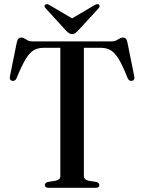

<svg xmlns="http://www.w3.org/2000/svg" viewBox="-20 -898 690 918"><path d="M136 -700H512Q526 -700 535.5 -704.8Q545 -709.5 552.2 -714Q559.5 -718.5 566.5 -718.5Q576 -718.5 581 -713.8Q586 -709 589 -696.5L622 -533Q624 -524 621.2 -518.5Q618.5 -513 611.5 -511.5Q605 -510 599.8 -513Q594.5 -516 590.5 -523.5Q566 -586 546.8 -617Q527.5 -648 507.5 -658.8Q487.5 -669.5 460.5 -669.5H381V-56.5Q381 -47.5 386.8 -42Q392.5 -36.5 403.5 -34L441 -28Q455 -24 455 -13Q455 0 437.5 0H212.5Q203 0 198.8 -3.8Q194.5 -7.5 194.5 -13Q194.5 -24 209 -28L246.5 -34Q257.5 -36.5 263 -42Q268.5 -47.5 268.5 -56.5V-669.5H189Q162 -669.5 142 -658.2Q122 -647 103 -616Q84 -585 59 -523.5Q55.5 -516 50 -513Q44.5 -510 38 -511.5Q31 -513 28.2 -518.5Q25.5 -524 27.5 -533L60.5 -696.5Q63.5 -709 68.8 -713.8Q74 -718.5 83 -718.5Q90.5 -718.5 97 -714Q103.5 -709.5 112.8 -704.8Q122 -700 136 -700ZM344.5 -798.5 217 -873.5Q204 -881.5 196.5 -876Q193.5 -873.5 193 -868.8Q192.5 -864 198 -858.5L295 -752.5Q303 -744.5 309.5 -739.8Q316 -735 325 -735Q334 -735 340.2 -739.8Q346.5 -744.5 354 -752.5L451.5 -858.5Q456.5 -864 456.2 -868.8Q456 -873.5 453 -876Q445.5 -881.5 432 -873.5L305 -798.5Z"/></svg>

Font: Fraunces 60pt
Style: Regular
Weight: 400
Version: Version 1.000;[b76b70a41]